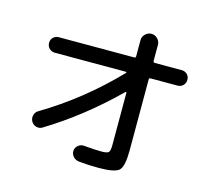

<svg xmlns="http://www.w3.org/2000/svg" viewBox="-114 -938 1227 1100"><g transform="rotate(15 500.0 -388.0)"><path d="M146.5 -549.8Q127 -549.8 113.3 -563Q99.6 -576.2 99.6 -596.2Q99.6 -616.2 112.8 -628.9Q126 -641.6 146.5 -641.6H593.8Q601.6 -641.6 601.6 -651.4V-746.1Q601.6 -767.6 617.2 -782.7Q632.8 -797.9 653.8 -797.9Q674.8 -797.9 689.9 -782.2Q705.1 -766.6 705.1 -746.1V-651.4Q705.1 -642.6 713.9 -641.6H874Q893.6 -641.6 906.7 -628.9Q919.9 -616.2 919.9 -596.2Q919.9 -576.2 906.7 -563Q893.6 -549.8 874 -549.8H713.9Q705.1 -549.8 705.1 -541V-122.1Q705.1 -26.4 680.7 -2Q656.2 22.5 559.6 22.5Q495.1 22.5 440.4 16.6Q420.9 14.6 407.2 0Q393.6 -14.6 394.5 -35.2Q395.5 -53.7 410.6 -66.9Q425.8 -80.1 446.3 -78.1Q509.8 -72.3 549.8 -72.3Q584 -72.3 592.8 -81.1Q601.6 -89.8 601.6 -125V-434.6Q601.6 -436.5 599.6 -438Q597.7 -439.5 596.7 -438.5Q403.3 -248 188.5 -117.2Q171.9 -107.4 152.8 -112.8Q133.8 -118.2 124 -135.3Q114.3 -152.3 119.1 -171.9Q124 -191.4 140.6 -201.2Q374 -339.8 570.3 -543.9Q572.3 -545.9 570.8 -547.9Q569.3 -549.8 567.4 -549.8Z"/></g></svg>

Font: Rounded Mgen+ 1mn medium
Style: Regular
Weight: 500
Designer: [Source Han Sans]
Ryoko NISHIZUKA  (kana & ideographs); Paul D. Hunt (Latin, Greek & Cyrillic); Wenlong ZHANG  (bopomofo
Version: Version 1.059.20150602